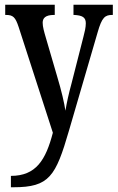

<svg xmlns="http://www.w3.org/2000/svg" viewBox="-20 -556 496 810"><path d="M26 186V234H37C188 234 215 188 271 -5L392 -420C410 -483 423 -493 454 -493H456V-536H290V-493H293C326 -491 342 -484 342 -458C342 -440 337 -420 332 -401L282 -205C270 -161 262 -125 256 -89C251 -122 240 -171 221 -234L174 -395C166 -422 160 -443 160 -460C160 -479 171 -493 208 -493H211V-536H2V-493H5C35 -493 45 -484 59 -441L203 4C173 119 132 186 26 186Z"/></svg>

Font: Noto Serif Tamil ExtraCondensed Medium
Style: Italic
Weight: 500
Width: 2
Italic angle: -12°
Designer: Indian Type Foundry, Tom Grace, and the Monotype Design Team
Foundry: Monotype Imaging Inc.
Version: Version 2.003